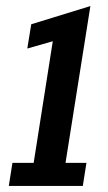

<svg xmlns="http://www.w3.org/2000/svg" viewBox="-20 -613 355 633"><path d="M9 0 21 -76H91L154 -477L70 -453L83 -533L278 -593L196 -76H265L253 0Z"/></svg>

Font: Rokkitt Medium
Style: Italic
Weight: 500
Italic angle: -9°
Designer: Vernon Adams
Foundry: Vernon Adams
Version: Version 3.103